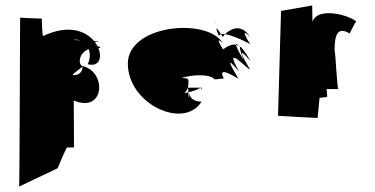

<svg xmlns="http://www.w3.org/2000/svg" viewBox="-20 -488 1374 703"><path d="M50 195 191 128C191 128 222 52 226 52H251C251 50 250 -96 250 -120C364 -72 372 -226 282 -246C264 -253 270 -296 305 -308C311 -291 310 -270 301 -253C343 -242 355 -276 340 -312C354 -313 347 -316 336 -320C333 -325 331 -330 327 -335H336C348 -336 340 -337 324 -338C293 -375 230 -400 138 -356C134 -360 133 -420 133 -420C131 -420 55 -422 54 -424C53 -426 52 195 50 195ZM252 -213C235 -210 260 -226 282 -244C283 -230 273 -213 252 -213ZM256 -343C262 -343 269 -342 274 -340C255 -341 243 -342 256 -343Z M448 -256C448 -106 654 -12 718 -116C696 -115 675 -126 674 -145C670 -120 671 -130 670 -150C663 -148 657 -148 655 -147C661 -153 665 -159 668 -167H713C707 -160 685 -154 670 -150C670 -155 669 -161 668 -167C670 -175 670 -184 670 -194C670 -201 657 -203 643 -202C679 -214 744 -219 764 -199C764 -194 797 -203 800 -200C770 -254 850 -200 853 -200C784 -314 856 -225 856 -225C791 -339 892 -228 895 -234C827 -350 898 -262 898 -264C873 -305 863 -317 860 -316C859 -317 856 -318 855 -319L859 -315C856 -309 872 -268 872 -268C852 -301 845 -318 844 -324C848 -323 851 -321 855 -319C848 -326 843 -330 844 -324C819 -329 798 -305 796 -308C762 -363 796 -330 796 -330C740 -424 450 -399 448 -256ZM713 -167H715C715 -168 714 -170 714 -170C714 -169 714 -168 713 -167ZM718 -167C718 -167 715 -167 715 -167C715 -163 716 -159 718 -161ZM764 -412C766 -408 769 -401 774 -394C774 -394 769 -402 764 -412ZM782 -355C782 -359 785 -362 789 -363C764 -403 773 -376 782 -355ZM789 -363C791 -360 793 -356 796 -352C796 -353 798 -357 804 -363C798 -364 793 -364 789 -363ZM804 -363C837 -358 895 -328 896 -326C852 -398 894 -355 896 -352C863 -406 822 -380 804 -363Z M998 -64C998 -64 1132 -56 1143 -56L1150 -130C1152 -130 1178 -132 1178 -134C1178 -136 1177 -162 1175 -162H1219C1214 -162 1208 -305 1205 -303C1205 -365 1218 -391 1261 -365C1259 -367 1284 -410 1284 -410C1260 -431 1144 -466 1124 -408L1123 -468L1009 -448C1009 -447 998 -64 998 -64Z"/></svg>

Font: Getaway
Style: Regular
Weight: 400
Version: Version 0.1